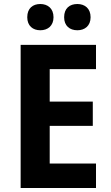

<svg xmlns="http://www.w3.org/2000/svg" viewBox="-20 -989 554 958"><path d="M116 -903C116 -860 144 -838 181 -838C218 -838 247 -860 247 -903C247 -947 218 -969 181 -969C144 -969 116 -948 116 -903ZM300 -903C300 -860 328 -838 366 -838C403 -838 432 -860 432 -903C432 -947 403 -969 366 -969C328 -969 300 -948 300 -903ZM459 -51V-173H228V-361H443V-482H228V-644H459V-765H83V-51Z"/></svg>

Font: Noto Sans Tamil UI SemiCondensed
Style: Bold
Weight: 700
Width: 4
Designer: Jelle Bosma - Monotype Design Team
Foundry: Monotype Imaging Inc.
Version: Version 2.004